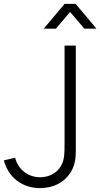

<svg xmlns="http://www.w3.org/2000/svg" viewBox="-20 -955 517 989"><path d="M186 14C254 14 314 -15 347.5 -73.5C373 -118 370.5 -159.5 370.5 -216.5V-720H312.5V-216.5C312.5 -167 312.5 -134 296 -103.5C272.5 -59 226.5 -42 186.5 -42C122 -42 71.5 -85.5 58 -142.5L0 -129C22 -42 94.5 14 186 14ZM205.5 -807.5H268L341 -893.5L414.5 -807.5H477L369.5 -935H312.5Z"/></svg>

Font: Eudonet Light
Style: Regular
Weight: 300
Designer: Mikhail Sharanda
Foundry: Mikhail Sharanda
Version: Version 4.503;Glyphs 3.1.2 (3151)